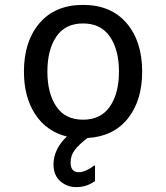

<svg xmlns="http://www.w3.org/2000/svg" viewBox="-20 -554 680 786"><path d="M269 111Q269 151 302 151Q316 151 333 143.5Q350 136 365 124H369V187Q335 212 293 212Q254 212 226.5 187.5Q199 163 199 119Q199 87 214 57Q229 27 254 5Q170 -16 124 -86.5Q78 -157 78 -261Q78 -385 142 -459.5Q206 -534 320 -534Q434 -534 498 -459.5Q562 -385 562 -261Q562 -142 503 -68.5Q444 5 338 11Q304 37 286.5 59.5Q269 82 269 111ZM320 -64Q393 -64 430 -118Q467 -172 467 -261Q467 -350 430 -404Q393 -458 320 -458Q247 -458 210.5 -404Q174 -350 174 -261Q174 -172 210.5 -118Q247 -64 320 -64Z"/></svg>

Font: Amiko
Style: Regular
Weight: 400
Designer: Pablo Impallari, Rodrigo Fuenzalida, Andres Torresi
Foundry: Impallari Type
Version: Version 1.001; ttfautohint (v1.3)